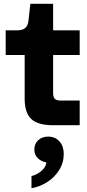

<svg xmlns="http://www.w3.org/2000/svg" viewBox="-20 -660 460 1012"><path d="M110 -140V-370H10V-500H70Q98 -500 112.5 -512Q127 -524 130 -550L140 -640H260V-500H400V-370H260V-170Q260 -148 269 -139Q278 -130 300 -130H400V0H260Q180 0 145 -32.5Q110 -65 110 -140ZM316 151Q316 198 291.5 237Q267 276 227.5 300.5Q188 325 146 332V268Q176 261 200 239.5Q224 218 224 196Q197 191 179 173.5Q161 156 161 128Q161 98 181.5 79Q202 60 234 60Q271 60 293.5 85.5Q316 111 316 151Z"/></svg>

Font: Goli Bold
Style: Regular
Weight: 700
Designer: jaikishan Patel
Foundry: MagicType
Version: Version 1.000